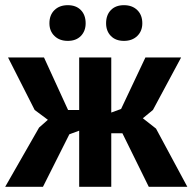

<svg xmlns="http://www.w3.org/2000/svg" viewBox="-26 -722 744 742"><path d="M0 0ZM242 -203 140 0H-6L125 -229L159 -259L108 -297L5 -500H144L237 -297H280V-500H404V-287L442 -301L536 -500H674L565 -297L526 -265L577 -225L698 0H549L447 -207H404V0H280V-217ZM165 -632Q165 -664 184.5 -683Q204 -702 236 -702Q268 -702 286.5 -683Q305 -664 305 -632Q305 -602 286.5 -583Q268 -564 236 -564Q204 -564 184.5 -583Q165 -602 165 -632ZM384 -632Q384 -664 402.5 -683Q421 -702 453 -702Q485 -702 504.5 -683Q524 -664 524 -632Q524 -602 504.5 -583Q485 -564 453 -564Q421 -564 402.5 -583Q384 -602 384 -632Z"/></svg>

Font: PT Sans
Style: Bold
Weight: 700
Version: Version 2.003W OFL; ttfautohint (v1.6)